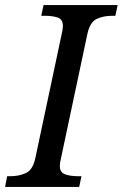

<svg xmlns="http://www.w3.org/2000/svg" viewBox="-41 -734 482 754"><path d="M-21 0 -13 -42H0Q34 -42 61 -54.5Q88 -67 98 -114L202 -604Q206 -620 206 -632Q206 -658 186 -665Q166 -672 134 -672H121L130 -714H421L412 -672H399Q365 -672 338.5 -659.5Q312 -647 302 -600L198 -110Q194 -94 194 -82Q194 -57 214.5 -49.5Q235 -42 266 -42H279L270 0Z"/></svg>

Font: NotoSerif-Italic
Style: Regular
Weight: 400
Italic angle: -12°
Designer: Monotype Design Team
Foundry: Monotype Imaging Inc.
Version: Version 2.007; ttfautohint (v1.8) -l 8 -r 50 -G 200 -x 14 -D